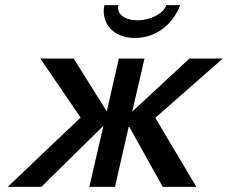

<svg xmlns="http://www.w3.org/2000/svg" viewBox="-20 -728 888 748"><path d="M387 -708C385 -699 384 -691 384 -686C384 -623 433 -580 506 -580C584 -580 652 -629 682 -708H628C617 -675 567 -649 515 -649C470 -649 440 -669 440 -698C440 -701 441 -705 442 -708ZM10 0H141L383 -238L328 0H428L482 -237L614 0H745L585 -269L848 -500H718L495 -293L543 -500H443L396 -294L267 -500H137L294 -270Z"/></svg>

Font: Perun Medium Italic
Style: Regular
Weight: 500
Italic angle: -12°
Foundry: Copyright (c) Stefan Peev, Context Ltd, 2016
Version: Version 1.026